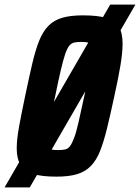

<svg xmlns="http://www.w3.org/2000/svg" viewBox="-54 -763 611 838"><path d="M-34 55 427 -743H537L76 55ZM192 8Q129 8 91 -3.5Q53 -15 36 -42.5Q19 -70 19 -115Q19 -155 29.5 -212Q40 -269 56 -345Q73 -426 87 -486Q101 -546 117.5 -586.5Q134 -627 158 -651Q182 -675 218 -685.5Q254 -696 308 -696Q373 -696 411 -684.5Q449 -673 465 -646Q481 -619 481 -572Q481 -533 471.5 -476.5Q462 -420 445 -343Q428 -264 413.5 -204.5Q399 -145 383 -104.5Q367 -64 343 -39Q319 -14 283 -3Q247 8 192 8ZM200 -108Q217 -108 229.5 -110.5Q242 -113 251 -124.5Q260 -136 269.5 -161Q279 -186 289 -230.5Q299 -275 314 -344Q332 -428 340.5 -474.5Q349 -521 349 -543Q349 -561 343.5 -568.5Q338 -576 327.5 -578Q317 -580 300 -580Q283 -580 270.5 -577.5Q258 -575 248.5 -563.5Q239 -552 230.5 -527Q222 -502 211.5 -457.5Q201 -413 187 -344Q175 -288 166.5 -249Q158 -210 154.5 -185Q151 -160 151 -144Q151 -127 156.5 -119.5Q162 -112 172.5 -110Q183 -108 200 -108Z"/></svg>

Font: Saira Condensed
Style: Bold Italic
Weight: 700
Width: 3
Italic angle: -12°
Designer: Hector Gatti with collaboration of the Omnibus-Type team
Foundry: Omnibus-Type
Version: Version 1.101